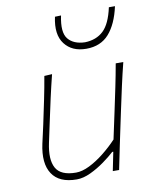

<svg xmlns="http://www.w3.org/2000/svg" viewBox="-86 -824 720 898"><g transform="rotate(-10 274.5 -375.0)"><path d="M206 9Q123 9 89.5 -41.8Q56 -92.5 76 -184Q80.5 -204.5 85.2 -224.8Q90 -245 95.5 -271Q108.5 -332.5 119.5 -385.2Q130.5 -438 140 -494L177 -496Q163 -440 151 -386.2Q139 -332.5 126 -271L107 -182Q90.5 -105 113 -64Q135.5 -23 208 -23Q237 -23 272 -40.2Q307 -57.5 342.2 -85.5Q377.5 -113.5 407 -145L434 -271Q447 -332 458 -385Q469 -438 479 -494H515Q501 -438 489.2 -384.8Q477.5 -331.5 464.5 -270.5L454 -221Q441 -160 430.2 -108.2Q419.5 -56.5 408 0H378L396 -89H391Q370 -69.5 338.5 -46.8Q307 -24 272 -7.5Q237 9 206 9ZM356 -585Q288.5 -585 253.8 -630.2Q219 -675.5 237 -758L266 -759Q249.5 -681 275.2 -649.2Q301 -617.5 355 -616Q409 -617.5 442.8 -649.5Q476.5 -681.5 493 -758H522Q504 -675.5 464.2 -630.2Q424.5 -585 356 -585Z"/></g></svg>

Font: Commissioner Flair Thin
Style: Italic
Weight: 100
Italic angle: -12°
Designer: Kostas Bartsokas
Foundry: Kostas Bartsokas
Version: Version 1.000; ttfautohint (v1.8.3)